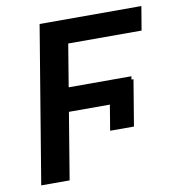

<svg xmlns="http://www.w3.org/2000/svg" viewBox="-81 -802 822 877"><g transform="rotate(-10 329.5 -363.5)"><path d="M539.1 -404.5 503.6 -191.1H393.1L412.6 -308.9H222.7L171.5 0H39.8L160.5 -727.3H632.5L614 -616.8H273.8L241.1 -419.4H532L529.5 -404.5Z"/></g></svg>

Font: Inter P Semi Bold
Style: Italic
Weight: 600
Italic angle: 9.39999°
Designer: Rasmus Andersson
Foundry: rsms
Version: Version 3.018;git-588b23468